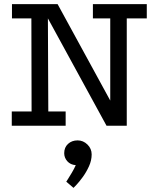

<svg xmlns="http://www.w3.org/2000/svg" viewBox="-20 -609 758 930"><path d="M38 -589H259L514 -122V-520H430V-589H691V-520H594V0H496L212 -520L214 -69H298V0H37V-69H133L132 -520H38ZM336 301 301 271Q301 271 309 258.5Q317 246 328 227.5Q339 209 347 191Q321 189 306 172Q291 155 291 133Q291 105 309.5 88Q328 71 356 71Q383 71 403.5 91Q424 111 424 139Q424 168 411 196.5Q398 225 380.5 249Q363 273 349.5 287Q336 301 336 301Z"/></svg>

Font: Podkova VF Beta
Style: Regular
Weight: 400
Designer: Ilya Yudin
Foundry: Cyreal (www.cyreal.org)
Version: Version 2.100